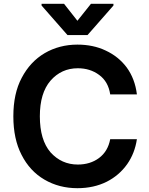

<svg xmlns="http://www.w3.org/2000/svg" viewBox="-20 -974 784 1007"><path d="M558 -479Q548 -546 500 -581Q453 -616 388 -616Q302 -616 245 -551Q189 -486 189 -364Q189 -240 245 -175Q303 -111 388 -111Q453 -111 499 -145Q546 -180 558 -244H698Q687 -170 647 -113Q605 -54 540 -21Q472 13 386 13Q290 13 213 -32Q136 -77 93 -162Q50 -245 50 -364Q50 -484 94 -566Q138 -650 214 -695Q291 -740 386 -740Q469 -740 534 -709Q601 -678 644 -621Q688 -561 698 -479ZM457 -954H575V-945L439 -790H334L198 -945V-954H316L386 -865Z"/></svg>

Font: Sinter Bold
Style: Regular
Weight: 700
Foundry: Adobe & rsms
Version: Version 1.000